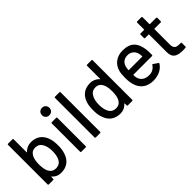

<svg xmlns="http://www.w3.org/2000/svg" viewBox="80 -1520 2332 2332"><g transform="rotate(-45 1246.0 -354.0)"><path d="M481 -377Q497.1 -328.1 497.1 -255.9Q497.1 -178.7 478 -127.9Q456.1 -62 408.2 -27.1Q360.4 7.8 289.1 7.8Q217.8 7.8 171.9 -44.9Q169.9 -46.9 168.5 -46.1Q167 -45.4 167 -43V-9.8Q167 0 157.2 0H81.1Q70.8 0 70.8 -9.8V-689.9Q70.8 -700.2 81.1 -700.2H157.2Q167 -700.2 167 -689.9V-466.8Q167 -464.4 168.5 -463.6Q169.9 -462.9 171.9 -464.8Q193.4 -489.7 224.4 -503.4Q255.4 -517.1 289.1 -517.1Q362.8 -517.1 411.1 -480.7Q459.5 -444.3 481 -377ZM375 -129.9Q399.9 -174.8 399.9 -253.9Q399.9 -335.9 368.2 -386.2Q339.8 -434.1 278.8 -434.1Q222.2 -434.1 193.8 -382.8Q168 -336.4 168 -254.9Q168 -171.9 191.9 -128.9Q221.7 -75.2 279.8 -75.2Q347.2 -75.2 375 -129.9Z M726.6 -606.9Q708.5 -588.9 680.7 -588.9Q652.8 -588.9 634.8 -606.9Q616.7 -625 616.7 -652.8Q616.7 -680.7 634.8 -698.7Q652.8 -716.8 680.7 -716.8Q708.5 -716.8 726.6 -698.7Q744.6 -680.7 744.6 -652.8Q744.6 -625 726.6 -606.9ZM716.8 -1H640.6Q630.9 -1 630.9 -11.2V-499Q630.9 -508.8 640.6 -508.8H716.8Q726.6 -508.8 726.6 -499V-11.2Q726.6 -1 716.8 -1Z M963.4 0H887.7Q877.4 0 877.4 -9.8V-689.9Q877.4 -700.2 887.7 -700.2H963.4Q973.6 -700.2 973.6 -689.9V-9.8Q973.6 0 963.4 0Z M1428.7 -466.8V-689.9Q1428.7 -700.2 1438.5 -700.2H1514.6Q1524.4 -700.2 1524.4 -689.9V-9.8Q1524.4 0 1514.6 0H1438.5Q1428.7 0 1428.7 -9.8V-43Q1428.7 -45.4 1427 -46.1Q1425.3 -46.9 1423.3 -44.9Q1377.4 7.8 1306.6 7.8Q1235.4 7.8 1187.5 -27.1Q1139.6 -62 1117.7 -127.9Q1098.6 -178.7 1098.6 -255.9Q1098.6 -329.6 1114.3 -377Q1135.7 -444.3 1184.3 -480.7Q1232.9 -517.1 1306.6 -517.1Q1340.3 -517.1 1371.1 -503.4Q1401.9 -489.7 1423.3 -464.8Q1425.3 -462.9 1427 -463.6Q1428.7 -464.4 1428.7 -466.8ZM1403.3 -128.9Q1426.3 -170.9 1426.3 -254.9Q1426.3 -340.8 1401.4 -382.8Q1373 -434.1 1316.4 -434.1Q1255.9 -434.1 1227.5 -386.2Q1195.3 -335.4 1195.3 -253.9Q1195.3 -175.8 1220.7 -129.9Q1248.5 -75.2 1315.4 -75.2Q1373.5 -75.2 1403.3 -128.9Z M2077.1 -317.9Q2081.5 -277.3 2080.1 -226.1Q2080.1 -215.8 2070.3 -215.8H1751Q1747.1 -215.8 1747.1 -211.9Q1747.1 -180.2 1753.4 -160.2Q1764.6 -120.1 1798.3 -97.7Q1832 -75.2 1882.3 -75.2Q1956.1 -75.2 1996.1 -136.2Q2001 -147.5 2009.3 -139.2L2066.4 -101.1Q2073.7 -95.2 2069.3 -87.9Q2041.5 -42.5 1989.7 -16.8Q1938 8.8 1873 8.8Q1800.8 8.8 1750.5 -22.7Q1700.2 -54.2 1675.3 -113.8Q1651.4 -171.9 1651.4 -256.8Q1651.4 -329.1 1662.1 -368.2Q1680.2 -437.5 1734.1 -477.3Q1788.1 -517.1 1865.2 -517.1Q1964.4 -517.1 2014.9 -467.5Q2065.4 -418 2077.1 -317.9ZM1865.2 -434.1Q1823.2 -434.1 1794.9 -412.8Q1766.6 -391.6 1756.3 -355Q1748.5 -330.6 1747.1 -298.8Q1747.1 -294.9 1751 -294.9H1980Q1984.4 -294.9 1984.4 -298.8Q1982.9 -329.1 1978 -348.1Q1967.8 -387.7 1938.2 -410.9Q1908.7 -434.1 1865.2 -434.1Z M2443.8 -499V-439.9Q2443.8 -430.2 2434.1 -430.2H2326.2Q2322.3 -430.2 2322.3 -425.8V-161.1Q2322.3 -119.1 2340.8 -100.6Q2359.4 -82 2399.9 -82H2429.2Q2439 -82 2439 -71.8V-9.8Q2439 0 2429.2 0Q2387.2 2 2382.8 2Q2303.7 2 2266.8 -26.6Q2230 -55.2 2230 -127V-425.8Q2230 -430.2 2226.1 -430.2H2165Q2155.3 -430.2 2155.3 -439.9V-499Q2155.3 -508.8 2165 -508.8H2226.1Q2230 -508.8 2230 -513.2V-630.9Q2230 -641.1 2240.2 -641.1H2312Q2322.3 -641.1 2322.3 -630.9V-513.2Q2322.3 -508.8 2326.2 -508.8H2434.1Q2443.8 -508.8 2443.8 -499Z"/></g></svg>

Font: Gruenseis Font Medium
Style: Regular
Weight: 500
Designer: Jeremy Tribby
Foundry: Tribby Type
Version: Version 1.408;Glyphs 3.1.2 (3151)